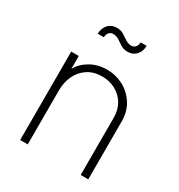

<svg xmlns="http://www.w3.org/2000/svg" viewBox="-177 -870 923 989"><g transform="rotate(30 285.0 -375.0)"><path d="M88 0H133V-320Q133 -369 151.5 -408.5Q170 -448 205.5 -471.5Q241 -495 291 -495Q335 -495 370.5 -476Q406 -457 427 -422.5Q448 -388 448 -340V0H493V-345Q493 -403 465.5 -446.5Q438 -490 393 -514Q348 -538 295 -538Q241 -538 198 -513.5Q155 -489 133 -449V-526H88ZM339 -670Q370 -670 389.5 -691Q409 -712 410 -746H374Q371 -707 340 -707Q321 -707 305 -718Q289 -729 272 -739.5Q255 -750 231 -750Q200 -750 180.5 -729Q161 -708 160 -674H196Q198 -694 207.5 -703.5Q217 -713 230 -713Q250 -713 265.5 -702.5Q281 -692 298 -681Q315 -670 339 -670Z"/></g></svg>

Font: Plus Jakarta Sans ExtraLight
Style: Regular
Weight: 200
Designer: Gumpita Rahayu
Foundry: Tokotype
Version: Version 2.004; ttfautohint (v1.8.3)